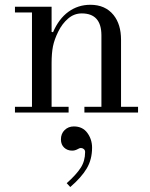

<svg xmlns="http://www.w3.org/2000/svg" viewBox="-20 -459 612 783"><path d="M228.5 109.4Q228.5 85.9 243.7 71.3Q258.8 56.6 281.2 56.6Q316.9 56.6 336.2 83Q355.5 109.4 355.5 143.1Q355.5 191.4 333.7 228Q312 264.6 266.6 303.7L252 288.1Q291 253.4 309.1 225.3Q327.1 197.3 327.1 161.1Q327.1 153.3 321.8 148.9Q316.4 144.5 309.6 144.5Q304.7 144.5 296.4 149.4Q285.6 155.3 274.4 155.3Q254.9 155.3 241.7 143.1Q228.5 130.9 228.5 109.4ZM41 0V-23.4H110.4V-408.2H41V-431.6H190.4V-329.1L196.3 -327.6Q219.7 -382.3 259 -410.9Q298.3 -439.5 348.6 -439.5Q409.2 -439.5 442.9 -397.9Q473.6 -359.9 473.6 -296.9V-23.4H543V0H324.2V-23.4H393.6V-314.5Q393.6 -404.3 313.5 -404.3Q282.2 -404.3 257.8 -383.3Q233.4 -362.3 217.8 -330.6Q201.7 -298.3 196 -270Q190.4 -241.7 190.4 -201.2V-23.4H259.8V0Z"/></svg>

Font: Theano Didot
Style: Regular
Weight: 400
Designer: Alexey Kryukov
Version: Version 2.0